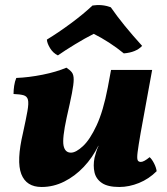

<svg xmlns="http://www.w3.org/2000/svg" viewBox="-20 -737 667 766"><path d="M146 9Q85 9 65 -42.5Q45 -94 72 -208Q84 -263 89.5 -294Q95 -325 91.5 -339Q88 -353 74 -357Q60 -361 34 -362Q34 -377 36.5 -394.5Q39 -412 45 -426Q95 -428 150 -439Q205 -450 245 -467Q259 -458 266.5 -448.5Q274 -439 274 -420Q274 -401 267 -365Q260 -329 246 -268Q228 -185 233.5 -156.5Q239 -128 263 -128Q283 -128 311 -154Q339 -180 365.5 -237Q392 -294 410 -388L423 -458H587L541 -206Q532 -154 529 -130Q526 -106 529 -98.5Q532 -91 542 -91Q554 -91 577 -110Q586 -102 594.5 -85.5Q603 -69 605 -54Q574 -23 534.5 -7Q495 9 456 9Q410 9 386.5 -7Q363 -23 357 -49.5Q351 -76 357 -107Q360 -118 363.5 -130Q367 -142 373 -155H372Q349 -108 314 -71Q279 -34 236 -12.5Q193 9 146 9ZM211 -516Q192 -525 180 -544.5Q168 -564 167 -579Q213 -607 263 -644Q313 -681 349 -715Q387 -721 422 -708Q447 -672 477.5 -634.5Q508 -597 547 -554Q523 -528 474 -524Q446 -547 415 -567Q384 -587 354 -602Q320 -585 279 -560Q238 -535 211 -516Z"/></svg>

Font: Vollkorn ExtraBold
Style: Italic
Weight: 800
Italic angle: -11°
Designer: Friedrich Althausen
Foundry: Friedrich Althausen
Version: Version 5.000; ttfautohint (v1.8.3)